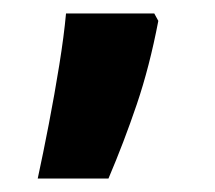

<svg xmlns="http://www.w3.org/2000/svg" viewBox="-20 -186 319 285"><path d="M209 -166 215 -155Q202 -87 183 -31Q164 25 141 79H36Q44 42 52.5 -2Q61 -46 68 -89.5Q75 -133 78 -166Z"/></svg>

Font: Noto Sans Tamil UI Condensed
Style: Bold
Weight: 700
Width: 3
Designer: Jelle Bosma - Monotype Design Team
Foundry: Monotype Imaging Inc.
Version: Version 2.004; ttfautohint (v1.8.4.7-5d5b)